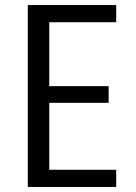

<svg xmlns="http://www.w3.org/2000/svg" viewBox="-20 -740 540 760"><path d="M410 -333H175V-68H440V0H90V-720H440V-652H175V-399H410Z"/></svg>

Font: Carrois Gothic
Style: Regular
Weight: 400
Designer: Ralph du Carrois
Foundry: Ralph du Carrois
Version: Version 1.002